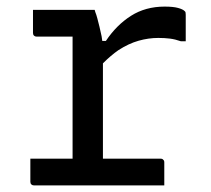

<svg xmlns="http://www.w3.org/2000/svg" viewBox="-20 -562 640 582"><path d="M72 -81H200V-451H91Q86 -451 83 -454Q80 -457 80 -462V-532H267L269 -525Q272 -518 275 -506.5Q278 -495 281.5 -481Q285 -467 288 -452Q289 -444 290 -438H301Q333 -486 377 -514Q421 -542 479 -542Q505 -542 519.5 -538Q534 -534 539 -529Q542 -527 542.5 -524Q543 -521 543 -517V-437H528Q511 -443 495 -445Q479 -447 460 -447Q430 -447 400 -438.5Q370 -430 339 -410Q316 -394 292 -370V-81H467Q471 -81 473 -79.5Q475 -78 476.5 -76Q478 -74 478 -70V0H83Q78 0 75 -3Q72 -6 72 -11Z"/></svg>

Font: Code D OnePiece
Style: Regular
Weight: 400
Version: Version 1.085; ttfautohint (v1.8.4.7-5d5b);Nerd Fonts 3.0.2